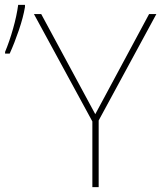

<svg xmlns="http://www.w3.org/2000/svg" viewBox="-20 -772 665 792"><path d="M595 -714H625L387 -275V0H361V-271L120 -714H150L373 -301ZM1 -558Q19 -601 34 -654Q49 -707 55 -752H83V-743Q76 -701 58 -648Q40 -595 20 -551H1Z"/></svg>

Font: Noto Sans UI Thin
Style: Regular
Weight: 250
Designer: Monotype Design Team
Foundry: Monotype Imaging Inc.
Version: Version 1.001